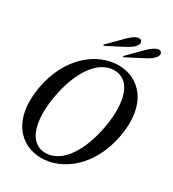

<svg xmlns="http://www.w3.org/2000/svg" viewBox="-220 -1044 1065 1180"><g transform="rotate(30 312.5 -453.5)"><path d="M260 16C408 16 573 -107 616 -350C659 -593 538 -716 390 -716C241 -716 76 -593 33 -350C-10 -107 111 16 260 16ZM143 -350C176 -537 264 -676 382 -676C499 -676 539 -537 506 -350C473 -163 385 -24 268 -24C150 -24 110 -163 143 -350ZM244 -779 248 -773 365 -833C437 -870 443 -899 434 -914C424 -929 395 -932 338 -874ZM384 -779 388 -773 505 -833C577 -870 583 -899 574 -914C564 -929 536 -932 478 -874Z"/></g></svg>

Font: RL Madena Oblique
Style: Regular
Weight: 400
Italic angle: -10°
Designer: I Kadek Wantara Putra
Foundry: Roughlines ID
Version: Version 1.000;Glyphs 3.1.2 (3151)